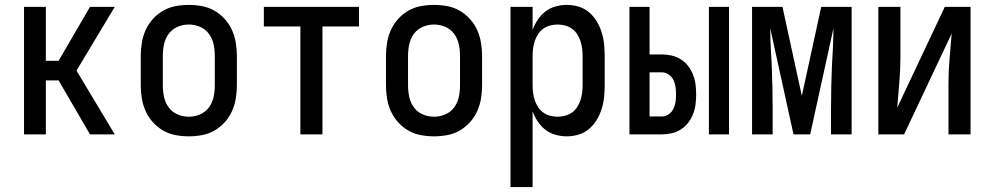

<svg xmlns="http://www.w3.org/2000/svg" viewBox="-20 -548 4040 783"><path d="M78 0V-520H167V-300H219L347 -520H448L292 -260L448 0H347L219 -220H167V0Z M750 8Q723 8 696 3Q669 -2 645.5 -15.5Q622 -29 603.5 -49.5Q585 -70 574 -94.5Q563 -119 558.5 -146Q554 -173 554 -200V-320Q554 -347 558.5 -374Q563 -401 574 -425.5Q585 -450 603.5 -470.5Q622 -491 645.5 -504.5Q669 -518 696 -523Q723 -528 750 -528Q777 -528 804 -523Q831 -518 854.5 -504.5Q878 -491 896.5 -470.5Q915 -450 926 -425.5Q937 -401 941.5 -374Q946 -347 946 -320V-200Q946 -173 941.5 -146Q937 -119 926 -94.5Q915 -70 896.5 -49.5Q878 -29 854.5 -15.5Q831 -2 804 3Q777 8 750 8ZM750 -72Q774 -72 796 -81.5Q818 -91 832 -110Q846 -129 851 -152.5Q856 -176 856 -200V-320Q856 -344 851 -367.5Q846 -391 832 -410Q818 -429 796 -438.5Q774 -448 750 -448Q726 -448 704 -438.5Q682 -429 668 -410Q654 -391 649 -367.5Q644 -344 644 -320V-200Q644 -176 649 -152.5Q654 -129 668 -110Q682 -91 704 -81.5Q726 -72 750 -72Z M1205 0V-440H1056V-520H1444V-440H1295V0Z M1750 8Q1723 8 1696 3Q1669 -2 1645.5 -15.5Q1622 -29 1603.5 -49.5Q1585 -70 1574 -94.5Q1563 -119 1558.5 -146Q1554 -173 1554 -200V-320Q1554 -347 1558.5 -374Q1563 -401 1574 -425.5Q1585 -450 1603.5 -470.5Q1622 -491 1645.5 -504.5Q1669 -518 1696 -523Q1723 -528 1750 -528Q1777 -528 1804 -523Q1831 -518 1854.5 -504.5Q1878 -491 1896.5 -470.5Q1915 -450 1926 -425.5Q1937 -401 1941.5 -374Q1946 -347 1946 -320V-200Q1946 -173 1941.5 -146Q1937 -119 1926 -94.5Q1915 -70 1896.5 -49.5Q1878 -29 1854.5 -15.5Q1831 -2 1804 3Q1777 8 1750 8ZM1750 -72Q1774 -72 1796 -81.5Q1818 -91 1832 -110Q1846 -129 1851 -152.5Q1856 -176 1856 -200V-320Q1856 -344 1851 -367.5Q1846 -391 1832 -410Q1818 -429 1796 -438.5Q1774 -448 1750 -448Q1726 -448 1704 -438.5Q1682 -429 1668 -410Q1654 -391 1649 -367.5Q1644 -344 1644 -320V-200Q1644 -176 1649 -152.5Q1654 -129 1668 -110Q1682 -91 1704 -81.5Q1726 -72 1750 -72Z M2062 215V-520H2152V-426Q2160 -448 2173 -467.5Q2186 -487 2204 -501Q2222 -515 2245 -521.5Q2268 -528 2291 -528Q2316 -528 2339.5 -521Q2363 -514 2382 -498Q2401 -482 2413.5 -461Q2426 -440 2433.5 -416.5Q2441 -393 2443.5 -368.5Q2446 -344 2446 -320V-200Q2446 -176 2443.5 -151.5Q2441 -127 2433.5 -103.5Q2426 -80 2413.5 -59Q2401 -38 2382 -22Q2363 -6 2339.5 1Q2316 8 2291 8Q2268 8 2245 1.5Q2222 -5 2204 -19Q2186 -33 2173 -52.5Q2160 -72 2152 -94V215ZM2254 -72Q2269 -72 2284.5 -76Q2300 -80 2312.5 -89Q2325 -98 2333.5 -111Q2342 -124 2347 -139Q2352 -154 2354 -169.5Q2356 -185 2356 -200V-320Q2356 -335 2354 -350.5Q2352 -366 2347 -381Q2342 -396 2333.5 -409Q2325 -422 2312.5 -431Q2300 -440 2284.5 -444Q2269 -448 2254 -448Q2239 -448 2223.5 -444Q2208 -440 2195.5 -431Q2183 -422 2174.5 -409Q2166 -396 2161 -381Q2156 -366 2154 -350.5Q2152 -335 2152 -320V-200Q2152 -185 2154 -169.5Q2156 -154 2161 -139Q2166 -124 2174.5 -111Q2183 -98 2195.5 -89Q2208 -80 2223.5 -76Q2239 -72 2254 -72Z M2871 0V-520H2953V0ZM2547 0V-520H2629V-326H2679Q2699 -326 2719 -321.5Q2739 -317 2756.5 -306Q2774 -295 2786.5 -278.5Q2799 -262 2806.5 -243Q2814 -224 2816.5 -203.5Q2819 -183 2819 -163Q2819 -143 2816.5 -122.5Q2814 -102 2806.5 -83Q2799 -64 2786.5 -47.5Q2774 -31 2756.5 -20Q2739 -9 2719 -4.5Q2699 0 2679 0ZM2679 -73Q2694 -73 2707 -82Q2720 -91 2726.5 -104.5Q2733 -118 2735 -133Q2737 -148 2737 -163Q2737 -178 2735 -193Q2733 -208 2726.5 -221.5Q2720 -235 2707 -244Q2694 -253 2679 -253H2629V-73Z M3047 0V-520H3171L3250 -157L3329 -520H3453V0H3369V-104Q3369 -150 3370 -195.5Q3371 -241 3373 -286L3376 -338Q3377 -362 3378 -385.5Q3379 -409 3379 -433L3284 0H3216L3121 -433Q3121 -409 3122 -385.5Q3123 -362 3124 -338L3127 -286Q3129 -241 3130 -195.5Q3131 -150 3131 -104V0Z M3562 0V-520H3652V-312Q3652 -261 3647.5 -210.5Q3643 -160 3639 -109L3833 -520H3938V0H3848V-208Q3848 -259 3852.5 -309.5Q3857 -360 3861 -411L3667 0Z"/></svg>

Font: Iosevka Medium
Style: Regular
Weight: 500
Monospace: yes
Designer: Belleve Invis
Foundry: Belleve Invis
Version: Version 32.5.0; ttfautohint (v1.8.4)